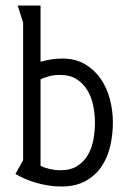

<svg xmlns="http://www.w3.org/2000/svg" viewBox="-20 -675 479 705"><path d="M64.9 -86.9V-591.8L44.9 -654.8H128.9V-448.2Q149.9 -454.1 168.5 -457Q187 -460 209.5 -460Q255.9 -460 290.5 -440.2Q325.2 -420.4 348.4 -387.7Q371.6 -355 383.1 -312.5Q394.5 -270 394.5 -225.1Q394.5 -180.2 384.5 -137.7Q374.5 -95.2 352.1 -62.5Q329.6 -29.8 293.5 -10Q257.3 9.8 205.6 9.8Q180.2 9.8 156.2 5.9Q132.3 2 110.8 -4.4Q89.4 -10.7 70.6 -19Q51.8 -27.3 36.6 -36.1ZM128.9 -65.9Q144 -58.6 163.6 -54.2Q183.1 -49.8 201.7 -49.8Q239.7 -49.8 264.4 -65.9Q289.1 -82 303.5 -107.4Q317.9 -132.8 323.2 -163.8Q328.6 -194.8 328.6 -225.1Q328.6 -254.9 322.5 -286.1Q316.4 -317.4 301.5 -342.5Q286.6 -367.7 262 -383.8Q237.3 -399.9 200.7 -399.9Q175.8 -399.9 157.5 -394.3Q139.2 -388.7 128.9 -383.8Z"/></svg>

Font: Aubrey
Style: Regular
Weight: 400
Designer: Gayaneh Bagdasaryan | Cyreal.org
Foundry: Gayaneh Bagdasaryan | Cyreal.org
Version: Version 1.000